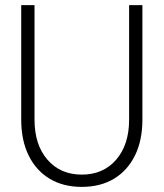

<svg xmlns="http://www.w3.org/2000/svg" viewBox="-20 -720 640 751"><path d="M300 11Q227 11 174 -21Q121 -53 92 -112Q63 -171 63 -252V-700H115V-252Q115 -154 165.5 -95.5Q216 -37 300 -37Q384 -37 434.5 -95.5Q485 -154 485 -252V-700H537V-252Q537 -171 508 -112Q479 -53 426 -21Q373 11 300 11Z"/></svg>

Font: Red Hat Mono VF Light
Style: Regular
Weight: 300
Monospace: yes
Designer: Pentagram, MCKL
Foundry: Pentagram, MCKL
Version: Version 1.023